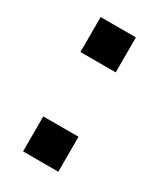

<svg xmlns="http://www.w3.org/2000/svg" viewBox="-132 -542 514 599"><g transform="rotate(30 125.5 -242.0)"><path d="M51 -484H178V-358H51ZM51 -126H178V0H51Z"/></g></svg>

Font: Pragati Narrow
Style: Bold
Weight: 700
Designer: Hector Gatti, Marcela Romero, Pablo Cosgaya and Nicolas Silva
Foundry: Omnibus-Type
Version: Version 1.010; ttfautohint (v1.3)